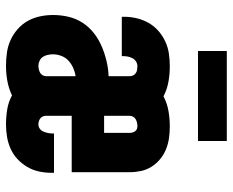

<svg xmlns="http://www.w3.org/2000/svg" viewBox="-88 -680 776 640"><g transform="rotate(90 300.0 -360.0)"><path d="M200 8Q178 8 156 5Q134 2 114 -7Q94 -16 77 -31Q60 -46 49.5 -65Q39 -84 34.5 -105.5Q30 -127 30 -149Q30 -175 36 -200.5Q42 -226 56 -247.5Q70 -269 90.5 -285Q111 -301 134.5 -311Q158 -321 183 -327Q208 -333 234 -334V-404Q234 -410 231.5 -415.5Q229 -421 224 -424.5Q219 -428 213 -429Q207 -430 201 -430Q192 -430 185 -425.5Q178 -421 174 -413.5Q170 -406 168.5 -397.5Q167 -389 167 -381Q167 -380 167 -379.5Q167 -379 167 -378H36Q36 -380 36 -382.5Q36 -385 36 -387Q36 -408 41 -428.5Q46 -449 56.5 -467.5Q67 -486 83 -500Q99 -514 118.5 -523Q138 -532 159 -535Q180 -538 201 -538Q227 -538 252.5 -533.5Q278 -529 301 -517Q324 -529 349.5 -533.5Q375 -538 401 -538Q420 -538 439 -535.5Q458 -533 476 -526Q494 -519 509.5 -506.5Q525 -494 535.5 -477.5Q546 -461 550 -442Q554 -423 554 -404V-211H366V-126Q366 -120 368 -115Q370 -110 374.5 -106.5Q379 -103 384.5 -101.5Q390 -100 395 -100Q403 -100 409.5 -105Q416 -110 419 -117.5Q422 -125 423.5 -133Q425 -141 425 -149Q425 -149 425 -150Q425 -151 425 -152H556Q556 -149 556 -147Q556 -145 556 -143Q556 -122 551.5 -101.5Q547 -81 536.5 -63Q526 -45 510.5 -30.5Q495 -16 476 -7.5Q457 1 436.5 4.5Q416 8 395 8Q370 8 345 4Q320 0 298 -12Q275 -1 250 3.5Q225 8 200 8ZM423 -319V-404Q423 -409 421.5 -414Q420 -419 417 -423Q414 -427 409.5 -428.5Q405 -430 400 -430Q394 -430 388 -428.5Q382 -427 377 -424Q372 -421 369 -415.5Q366 -410 366 -404V-319ZM199 -100Q205 -100 211.5 -101.5Q218 -103 223 -106Q228 -109 231 -114.5Q234 -120 234 -126V-224Q220 -222 206.5 -216Q193 -210 182.5 -200.5Q172 -191 166.5 -177Q161 -163 161 -148Q161 -140 163 -131Q165 -122 169.5 -115Q174 -108 182.5 -104Q191 -100 199 -100ZM150 -632V-728H450V-632Z"/></g></svg>

Font: Iosevka Curly Heavy Extended
Style: Regular
Weight: 900
Width: 7
Monospace: yes
Designer: Belleve Invis
Foundry: Belleve Invis
Version: Version 11.1.0; ttfautohint (v1.8.3)